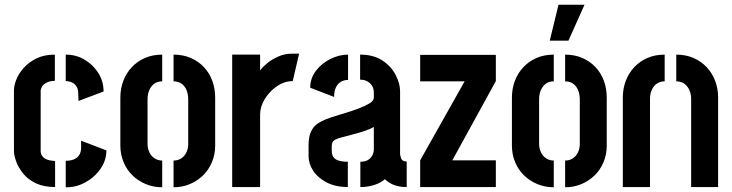

<svg xmlns="http://www.w3.org/2000/svg" viewBox="-20 -791 3096 812"><path d="M213 0Q165 0 131.5 -16Q98 -32 78 -57Q58 -82 48.5 -108Q39 -134 39 -152V-408Q39 -429 49 -454.5Q59 -480 80.5 -504Q102 -528 134.5 -544Q167 -560 212 -560V-449Q192 -449 178 -442Q164 -435 158 -425Q152 -415 152 -406V-152Q152 -140 159 -130.5Q166 -121 179.5 -116Q193 -111 213 -110ZM258 1V-111Q277 -111 291.5 -116.5Q306 -122 314.5 -134.5Q323 -147 323 -167V-196L430 -155Q430 -113 405 -77Q380 -41 340.5 -19.5Q301 2 258 1ZM312 -364 311 -393Q311 -414 303.5 -425.5Q296 -437 284 -442.5Q272 -448 258 -448V-560Q302 -560 338 -538.5Q374 -517 396 -482Q418 -447 418 -404Z M666 1Q629 1 596.5 -12.5Q564 -26 540 -49.5Q516 -73 502.5 -105.5Q489 -138 489 -175V-378Q489 -416 501.5 -449Q514 -482 537.5 -507Q561 -532 593.5 -546Q626 -560 666 -560V-447Q646 -447 632.5 -437Q619 -427 611.5 -410Q604 -393 604 -371V-182Q604 -164 611.5 -147.5Q619 -131 633.5 -121.5Q648 -112 666 -112ZM714 1V-112Q733 -112 747 -121.5Q761 -131 768.5 -147Q776 -163 776 -181V-371Q776 -392 769 -409.5Q762 -427 748 -437Q734 -447 714 -447V-560Q754 -560 786.5 -546Q819 -532 842.5 -507Q866 -482 878 -449Q890 -416 890 -378V-175Q890 -138 876.5 -105.5Q863 -73 839 -49.5Q815 -26 783 -12.5Q751 1 714 1Z M962 0V-560H1080V-493Q1091 -508 1110.5 -524Q1130 -540 1157 -552Q1184 -564 1214 -564Q1221 -564 1229 -564Q1237 -564 1245 -564L1218 -448Q1183 -448 1151.5 -426.5Q1120 -405 1100 -372.5Q1080 -340 1080 -306V0Z M1451 0Q1399 0 1361.5 -19.5Q1324 -39 1304.5 -69Q1285 -99 1285 -130V-180Q1285 -191 1287.5 -208.5Q1290 -226 1301 -245Q1312 -264 1338 -277Q1354 -286 1381.5 -295Q1409 -304 1439.5 -313Q1470 -322 1497.5 -332.5Q1525 -343 1543 -354Q1561 -365 1561 -378V-399Q1561 -416 1553.5 -428Q1546 -440 1533.5 -447Q1521 -454 1503 -454V-560Q1560 -560 1597.5 -535Q1635 -510 1653.5 -473.5Q1672 -437 1672 -406V-140Q1672 -134 1676.5 -121Q1681 -108 1700 -108V0Q1668 0 1645.5 -9Q1623 -18 1608 -33Q1589 -17 1562 -8.5Q1535 0 1504 0V-107Q1523 -107 1535.5 -114Q1548 -121 1554.5 -133.5Q1561 -146 1561 -160V-254Q1543 -244 1518.5 -236Q1494 -228 1468.5 -221.5Q1443 -215 1423 -209.5Q1403 -204 1395 -199Q1383 -192 1383 -173V-154Q1383 -138 1389.5 -127.5Q1396 -117 1411.5 -112Q1427 -107 1451 -107ZM1393 -381 1292 -420Q1292 -460 1316 -491.5Q1340 -523 1377 -541.5Q1414 -560 1452 -560V-453Q1435 -453 1421.5 -445Q1408 -437 1400.5 -421Q1393 -405 1393 -381Z M1757 0V-113L1945 -447H1757V-559H2077V-448L1893 -113H2077V0Z M2305 -619 2342 -771H2452L2384 -619ZM2322 1Q2285 1 2252.5 -12.5Q2220 -26 2196 -49.5Q2172 -73 2158.5 -105.5Q2145 -138 2145 -175V-378Q2145 -416 2157.5 -449Q2170 -482 2193.5 -507Q2217 -532 2249.5 -546Q2282 -560 2322 -560V-447Q2302 -447 2288.5 -437Q2275 -427 2267.5 -410Q2260 -393 2260 -371V-182Q2260 -164 2267.5 -147.5Q2275 -131 2289.5 -121.5Q2304 -112 2322 -112ZM2370 1V-112Q2389 -112 2403 -121.5Q2417 -131 2424.5 -147Q2432 -163 2432 -181V-371Q2432 -392 2425 -409.5Q2418 -427 2404 -437Q2390 -447 2370 -447V-560Q2410 -560 2442.5 -546Q2475 -532 2498.5 -507Q2522 -482 2534 -449Q2546 -416 2546 -378V-175Q2546 -138 2532.5 -105.5Q2519 -73 2495 -49.5Q2471 -26 2439 -12.5Q2407 1 2370 1Z M2614 -379Q2614 -416 2626.5 -449Q2639 -482 2662.5 -507Q2686 -532 2718.5 -546Q2751 -560 2791 -560V-447Q2773 -447 2759 -438Q2745 -429 2737 -412Q2729 -395 2729 -373V0H2614ZM2903 -373Q2903 -393 2895.5 -410Q2888 -427 2874 -437Q2860 -447 2840 -447V-560Q2880 -560 2912.5 -546Q2945 -532 2968.5 -507Q2992 -482 3004.5 -449Q3017 -416 3017 -379V0H2903Z"/></svg>

Font: Stick No Bills ExtraLight
Style: Bold
Weight: 700
Version: Version 2.000